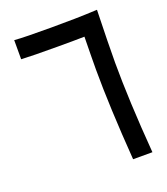

<svg xmlns="http://www.w3.org/2000/svg" viewBox="-133 -814 786 906"><g transform="rotate(-20 259.5 -360.5)"><path d="M476 0C462 -177 455 -335 455 -457C455 -524 457 -605 460 -721C380 -717 311 -716 228 -716C146 -716 76 -717 44 -720V-624C80 -622 144 -621 228 -621C279 -621 322 -621 361 -622C360 -556 359 -503 359 -457C359 -335 366 -177 379 0Z"/></g></svg>

Font: UULA Sans Medium
Style: Regular
Weight: 500
Designer: Mohamed Gaber, Laura Garcia Mut
Foundry: Kief Type Foundry
Version: Version 3.006;hotconv 1.0.109;makeotfexe 2.5.65596